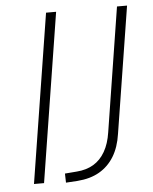

<svg xmlns="http://www.w3.org/2000/svg" viewBox="-52 -748 634 798"><g transform="rotate(-5 265.5 -349.5)"><path d="M58 0 170 -705H212L100 0ZM191 6 190 -32 240 -36Q280 -39 309.5 -56.5Q339 -74 358 -107Q377 -140 384 -187L466 -705H508L424 -177Q416 -122 392.5 -83.5Q369 -45 331 -23Q293 -1 239 3Z"/></g></svg>

Font: Nunito Sans 12pt ExtraLight 12pt ExtraLight
Style: Italic
Weight: 250
Italic angle: -9°
Version: Version 3.101;gftools[0.9.27]